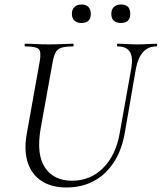

<svg xmlns="http://www.w3.org/2000/svg" viewBox="-20 -819 718 852"><path d="M563 -518Q571 -566 556 -589.5Q541 -613 502 -613Q499 -613 499 -619Q499 -625 502 -625Q523 -625 544.5 -623.5Q566 -622 592 -622Q614 -622 635.5 -623.5Q657 -625 674 -625Q678 -625 677.5 -619Q677 -613 674 -613Q637 -613 614.5 -587.5Q592 -562 583 -514L533 -225Q519 -149 483 -95.5Q447 -42 394 -14.5Q341 13 275 13Q209 13 165 -15.5Q121 -44 103.5 -96.5Q86 -149 98 -221L156 -545Q164 -589 152 -601Q140 -613 92 -613Q89 -613 89 -619Q89 -625 92 -625Q114 -625 141 -623.5Q168 -622 197 -622Q229 -622 256 -623.5Q283 -625 303 -625Q307 -625 307 -619Q307 -613 303 -613Q270 -613 252 -607Q234 -601 226 -585Q218 -569 213 -540L161 -252Q140 -134 179.5 -75.5Q219 -17 299 -17Q381 -17 437.5 -73.5Q494 -130 511 -227ZM342 -717Q322 -717 310.5 -727.5Q299 -738 299 -758Q299 -777 310.5 -788Q322 -799 342 -799Q362 -799 372.5 -788Q383 -777 383 -758Q383 -717 342 -717ZM517 -717Q474 -717 474 -758Q474 -777 485.5 -788Q497 -799 517 -799Q558 -799 558 -758Q558 -717 517 -717Z"/></svg>

Font: Cormorant
Style: Italic
Weight: 400
Italic angle: -10°
Designer: Christian Thalmann (Catharsis Fonts)
Foundry: Catharsis Fonts
Version: Version 4.000